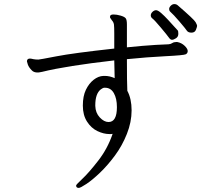

<svg xmlns="http://www.w3.org/2000/svg" viewBox="-20 -846 1040 941"><path d="M447 -327Q448 -293 469 -270.5Q490 -248 512 -248Q553 -248 553 -321Q553 -363 538 -389.5Q523 -416 495 -416H491Q485 -416 474 -408Q447 -387 447 -330ZM366 75Q353 75 353 63Q353 59 384 30Q415 1 461 -58Q507 -117 532 -190Q528 -189 524 -189H516Q488 -189 457.5 -203.5Q427 -218 406.5 -250Q386 -282 386 -328.5Q386 -375 401 -406Q416 -437 439 -455Q462 -473 487 -474H493Q518 -474 542 -463L540 -550Q304 -523 187 -494Q152 -485 136.5 -500.5Q121 -516 116.5 -529.5Q112 -543 112 -545Q112 -559 127 -559Q131 -559 135 -558Q139 -557 144 -556Q149 -555 155.5 -554.5Q162 -554 168 -554Q174 -554 256.5 -570Q339 -586 540 -608V-681Q540 -714 538.5 -725.5Q537 -737 528 -747Q524 -754 521.5 -756.5Q519 -759 519 -763L520 -768Q522 -775 537 -775Q552 -775 571 -769.5Q590 -764 596 -756.5Q602 -749 602 -726V-614Q678 -622 744 -626L807 -629Q817 -630 824.5 -635Q832 -640 843 -640H849Q870 -636 885 -621.5Q900 -607 900 -596Q900 -585 890.5 -580Q881 -575 791 -570.5Q701 -566 602 -556Q602 -441 604 -401Q625 -362 625 -305Q625 -248 602 -190Q579 -132 543.5 -84Q508 -36 470.5 0Q433 36 403.5 55.5Q374 75 366 75ZM803.5 -749Q821 -730 834.5 -715Q848 -700 851 -697Q854 -694 854 -680Q854 -666 842.5 -658.5Q831 -651 823 -651Q815 -651 807.5 -662Q800 -673 768.5 -710.5Q737 -748 728 -754.5Q719 -761 719 -770.5Q719 -780 727.5 -788Q736 -796 745 -796Q754 -796 770 -782Q786 -768 803.5 -749ZM813 -790Q809 -794 809 -802Q809 -810 817 -818Q825 -826 834.5 -826Q844 -826 851 -820Q931 -751 938.5 -737.5Q946 -724 946 -719.5Q946 -715 940.5 -700.5Q935 -686 918.5 -686Q902 -686 895.5 -696Q889 -706 859.5 -740.5Q830 -775 813 -790Z"/></svg>

Font: LXGW Bright GB
Style: Regular
Weight: 400
Designer: Christian Thalmann (Catharsis Fonts)
Foundry: LXGW / Christian Thalmann (Catharsis Fonts) / Fontworks Inc.
Version: Version 5.510